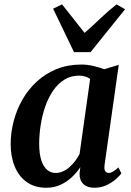

<svg xmlns="http://www.w3.org/2000/svg" viewBox="-20 -852 604 882"><path d="M460.5 -95.5Q457.5 -74 463.5 -65.8Q469.5 -57.5 479.5 -57.5Q488 -57.5 498.8 -63.5Q509.5 -69.5 524 -83L537.5 -55.5Q531.5 -46.5 514.2 -30.8Q497 -15 471.2 -2.2Q445.5 10.5 413 10.5Q381 10.5 363 -6.5Q345 -23.5 345.5 -55.5L349 -84Q334 -61 311.2 -39.2Q288.5 -17.5 259 -3.5Q229.5 10.5 193 10.5Q139.5 10.5 103 -15.5Q66.5 -41.5 47.8 -86.8Q29 -132 29 -190Q29 -243 42.8 -295.5Q56.5 -348 83.2 -394.8Q110 -441.5 149.5 -477.8Q189 -514 240.2 -534.8Q291.5 -555.5 354 -555.5Q380.5 -555.5 408.8 -549Q437 -542.5 458.5 -534L525.5 -554ZM394 -489Q384.5 -496.5 371.5 -500.5Q358.5 -504.5 343 -504.5Q305 -504.5 275.2 -485.8Q245.5 -467 223.5 -434.8Q201.5 -402.5 187.5 -361.8Q173.5 -321 166.8 -277Q160 -233 160 -191.5Q160 -146.5 169.5 -116.8Q179 -87 196 -72.2Q213 -57.5 235.5 -57.5Q253 -57.5 269.2 -64.8Q285.5 -72 299.5 -84.5Q313.5 -97 325.2 -112.5Q337 -128 345.5 -144.5ZM320 -612.5 224 -812 265 -832Q290 -801 315.8 -767.8Q341.5 -734.5 368.5 -701Q406 -733.5 440.5 -766.8Q475 -800 515.5 -832L554.5 -809.5L396 -612.5Z"/></svg>

Font: Merriweather 48pt SemiBold
Style: Italic
Weight: 600
Italic angle: -7.8°
Designer: Eben Sorkin
Foundry: Eben Sorkin
Version: Version 2.101